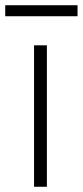

<svg xmlns="http://www.w3.org/2000/svg" viewBox="-51 -713 316 733"><path d="M79 -540H128V0H79ZM-31 -693H245V-651H-31Z"/></svg>

Font: Encode Sans Narrow
Style: ExtraLight
Weight: 200
Designer: Pablo Impallari, Andres Torresi
Foundry: Pablo Impallari, Andres Torresi
Version: Version 1.000; ttfautohint (v1.00) -l 8 -r 50 -G 200 -x 14 -